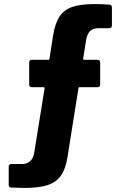

<svg xmlns="http://www.w3.org/2000/svg" viewBox="-20 -724 597 947"><path d="M462 -585Q435 -583 422.5 -569Q410 -555 405 -528L390 -434Q390 -429 394 -429H462Q467 -429 470.5 -425.5Q474 -422 474 -417V-306Q474 -301 470.5 -297.5Q467 -294 462 -294H373Q367 -294 367 -289L313 50Q304 108 281.5 141Q259 174 216 188.5Q173 203 100 203Q81 203 35 201Q23 200 23 188V97Q23 92 26.5 88.5Q30 85 35 85H90Q112 85 128 71.5Q144 58 149 28L200 -289Q200 -294 196 -294H136Q131 -294 127.5 -297.5Q124 -301 124 -306V-417Q124 -422 127.5 -425.5Q131 -429 136 -429H218Q224 -429 224 -434L242 -550Q252 -610 274 -643Q296 -676 337 -690Q378 -704 449 -704Q481 -704 520 -701Q532 -700 532 -688V-597Q532 -592 528.5 -588.5Q525 -585 520 -585Z"/></svg>

Font: LinhAnh ExtBd
Style: Regular
Weight: 800
Designer: Jeremy Tribby
Foundry: Tribby Type
Version: Version 1.408